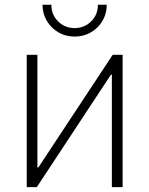

<svg xmlns="http://www.w3.org/2000/svg" viewBox="-20 -772 616 792"><path d="M485.8 0H441.4V-463.9H437.5L131.8 0H90.3V-545.9H134.3V-81.1H138.2L444.8 -545.9H485.8ZM287.6 -621.1Q250.5 -621.1 220.7 -638.7Q190.9 -656.2 173.1 -686Q155.3 -715.8 155.3 -752.4H191.9Q191.9 -711.4 219.7 -683.8Q247.6 -656.2 287.6 -656.2Q328.1 -656.2 356 -683.8Q383.8 -711.4 383.8 -752.4H420.4Q420.4 -715.8 402.8 -686Q385.3 -656.2 355.2 -638.7Q325.2 -621.1 287.6 -621.1Z"/></svg>

Font: Inter ExtraLight
Style: Regular
Weight: 250
Designer: Rasmus Andersson
Foundry: rsms
Version: Version 4.001;git-66647c0bb